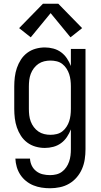

<svg xmlns="http://www.w3.org/2000/svg" viewBox="-20 -781 540 1024"><path d="M247 223Q224 223 201.5 219.5Q179 216 158 207.5Q137 199 119 184.5Q101 170 88.5 151Q76 132 69.5 110Q63 88 62 65H140Q141 85 149.5 102.5Q158 120 173.5 132Q189 144 208 148.5Q227 153 247 153Q264 153 280.5 149Q297 145 310.5 135Q324 125 333.5 111Q343 97 348.5 81Q354 65 356 48.5Q358 32 358 15V-91Q350 -70 337 -50.5Q324 -31 305.5 -17.5Q287 -4 264.5 2Q242 8 219 8Q194 8 169.5 1Q145 -6 125 -21Q105 -36 91.5 -57Q78 -78 70 -101.5Q62 -125 59 -150Q56 -175 56 -200V-320Q56 -345 59 -370Q62 -395 70 -418.5Q78 -442 91.5 -463Q105 -484 125 -499Q145 -514 169.5 -521Q194 -528 219 -528Q242 -528 264.5 -522Q287 -516 305.5 -502.5Q324 -489 337 -469.5Q350 -450 358 -429V-520H436V15Q436 42 432 68.5Q428 95 417.5 119.5Q407 144 389.5 164.5Q372 185 349 198.5Q326 212 299.5 217.5Q273 223 247 223ZM249 -62Q266 -62 282.5 -66Q299 -70 312 -80Q325 -90 334.5 -104.5Q344 -119 349 -134.5Q354 -150 356 -166.5Q358 -183 358 -200V-320Q358 -337 356 -353.5Q354 -370 349 -385.5Q344 -401 334.5 -415.5Q325 -430 312 -440Q299 -450 282.5 -454Q266 -458 249 -458Q232 -458 215.5 -454Q199 -450 185 -440.5Q171 -431 160.5 -417Q150 -403 144 -387Q138 -371 136 -354Q134 -337 134 -320V-200Q134 -183 136 -166Q138 -149 144 -133Q150 -117 160.5 -103Q171 -89 185 -79.5Q199 -70 215.5 -66Q232 -62 249 -62ZM144 -582 82 -631 209 -761H291L418 -631L356 -582L250 -711Z"/></svg>

Font: Iosevka SS04
Style: Regular
Weight: 400
Monospace: yes
Designer: Belleve Invis
Foundry: Belleve Invis
Version: Version 19.0.0; ttfautohint (v1.8.4)